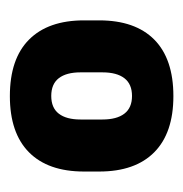

<svg xmlns="http://www.w3.org/2000/svg" viewBox="-11 -676 375 393"><g transform="rotate(-90 176.5 -479.5)"><path d="M176.3 -312.1Q100.9 -312.1 61.4 -351.2Q21.9 -390.3 21.9 -463.9V-495.1Q21.9 -568.7 61.4 -607.8Q100.9 -646.8 176.3 -646.8Q252.6 -646.8 291.9 -607.6Q331.3 -568.4 331.3 -495.1V-463.9Q331.3 -390.3 291.9 -351.2Q252.4 -312.1 176.3 -312.1ZM176.6 -396.8Q200.9 -396.8 212.9 -412.4Q224.9 -428 224.9 -457.3V-502.3Q224.9 -531.1 213 -546.6Q201 -562.1 176.6 -562.1Q152.2 -562.1 140.3 -546.6Q128.4 -531.1 128.4 -502.3V-457.3Q128.4 -428.1 140.3 -412.5Q152.2 -396.8 176.6 -396.8Z"/></g></svg>

Font: Anek Tamil Medium
Style: Regular
Weight: 500
Designer: Aadarsh Rajan (Tamil), Yesha Goshar (Latin)
Foundry: Ek Type
Version: Version 1.003